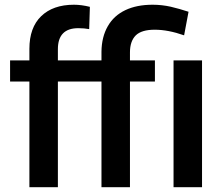

<svg xmlns="http://www.w3.org/2000/svg" viewBox="-20 -780 932 800"><path d="M102.5 0H221.2V-440.4H402.8V0H521.5V-440.4H625.5V-528.3H521.5V-561.5C521.5 -593.3 529.8 -616.7 545.9 -632.8C562 -648.4 588.4 -656.2 624.5 -656.2C662.1 -656.2 702.6 -648.4 747.1 -632.8L765.6 -731C739.7 -739.3 715.3 -746.6 691.4 -752C667.5 -757.3 642.1 -760.3 616.2 -760.3C571.8 -760.3 534.2 -752.9 502.4 -737.8C470.7 -722.7 446.3 -700.7 429.2 -670.9C412.1 -641.1 403.3 -606 402.8 -564.5V-528.3H221.2V-575.2C221.2 -633.3 249.5 -662.6 306.2 -662.6C323.2 -662.6 338.4 -661.1 351.6 -658.7L354.5 -751.5C331.1 -757.3 309.1 -760.3 288.1 -760.3C229.5 -760.3 184.1 -744.1 151.4 -712.4C118.7 -680.7 102.5 -635.3 102.5 -576.7V-528.3H22V-440.4H102.5ZM821.8 0V-528.3H703.1V0Z"/></svg>

Font: Shabnam FD Medium
Style: Regular
Weight: 500
Foundry: DejaVu fonts team - Redesigned by Saber Rastikerdar - Based on Vazir font
Version: Version 5.00;October 20, 2019;FontCreator 12.0.0.2547 64-bit